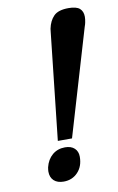

<svg xmlns="http://www.w3.org/2000/svg" viewBox="-83 -757 499 813"><g transform="rotate(-10 166.5 -350.0)"><path d="M179 -620Q179 -621 181 -637Q188 -671 207.5 -690.5Q227 -710 271 -710Q305 -710 319 -697.5Q333 -685 333 -662Q333 -651 330 -637Q329 -631 325 -620L190 -164H129ZM67 -43Q67 -49 69 -61Q77 -94 99.5 -113Q122 -132 154 -132Q180 -132 194.5 -118.5Q209 -105 209 -82Q209 -41 185 -15.5Q161 10 124 10Q97 10 82 -4Q67 -18 67 -43Z"/></g></svg>

Font: Taviraj SemiBold
Style: Italic
Weight: 600
Italic angle: -12°
Designer: Katatrad Team
Foundry: CadsonDemak
Version: Version 1.001